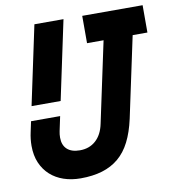

<svg xmlns="http://www.w3.org/2000/svg" viewBox="-80 -772 785 858"><g transform="rotate(-10 312.0 -343.0)"><path d="M265 -700 189 -342H57L133 -700ZM479 -210Q466 -151 444.5 -108.5Q423 -66 391 -39Q359 -12 316 1Q273 14 218 14Q176 14 141 2Q106 -10 80.5 -33Q55 -56 40.5 -89.5Q26 -123 26 -167Q26 -198 33 -229L43 -276H175L161 -210Q158 -196 158 -181Q158 -147 178 -128.5Q198 -110 236 -110Q279 -110 308 -136Q337 -162 347 -210L425 -576H350V-700H624V-576H557Z"/></g></svg>

Font: Space Mono
Style: Bold Italic
Weight: 700
Italic angle: -12°
Monospace: yes
Designer: Colophon Foundry / Benjamin Critton
Foundry: Colophon Foundry
Version: Version 1.000;PS 1.000;hotconv 1.0.81;makeotf.lib2.5.63406